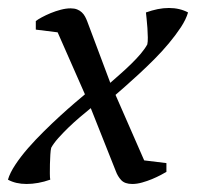

<svg xmlns="http://www.w3.org/2000/svg" viewBox="-37 -456 501 481"><path d="M190.4 -185.1Q177.7 -174.8 163.1 -162.4Q148.4 -149.9 134.5 -136.5Q120.6 -123 108.9 -109.9Q97.2 -96.7 91.3 -85.9Q89.8 -80.1 89.1 -68.6Q88.4 -57.1 88.1 -44.9Q87.9 -32.7 87.9 -21.7Q87.9 -10.7 88.9 -5.9Q73.7 -0.5 58.6 2.2Q43.5 4.9 29.8 4.9Q2.4 4.9 -17.1 -5.9Q-12.2 -22.9 1.5 -43.5Q15.1 -64 33.4 -85Q51.8 -106 72.8 -126.7Q93.8 -147.5 113.5 -165.5Q133.3 -183.6 149.9 -197.8Q166.5 -211.9 175.8 -219.7L107.4 -375L52.7 -381.8V-403.3Q57.6 -407.2 67.6 -412.6Q77.6 -418 89.8 -423.1Q102.1 -428.2 115.2 -431.6Q128.4 -435.1 140.1 -435.1Q149.4 -435.1 156.2 -432.4Q163.1 -429.7 168 -425Q172.9 -420.4 176 -414.6Q179.2 -408.7 181.6 -402.3L239.3 -248.5Q251.5 -259.3 265.4 -271.5Q279.3 -283.7 292.2 -296.4Q305.2 -309.1 315.7 -321.5Q326.2 -334 332 -344.7Q333.5 -351.1 333.3 -362.3Q333 -373.5 332.3 -385.7Q331.5 -397.9 330.3 -408.7Q329.1 -419.4 328.6 -424.8Q343.8 -430.2 357.9 -433.1Q372.1 -436 386.2 -436Q399.9 -436 412.1 -433.1Q424.3 -430.2 434.1 -424.8Q429.2 -407.7 416.3 -387.9Q403.3 -368.2 386.2 -347.7Q369.1 -327.1 349.4 -307.4Q329.6 -287.6 311 -270.5Q292.5 -253.4 276.9 -239.7Q261.2 -226.1 252.4 -218.3L324.2 -54.2L379.9 -47.4V-25.4Q375 -22.5 365.2 -17.3Q355.5 -12.2 343.8 -7.3Q332 -2.4 319.1 1.2Q306.2 4.9 294.4 4.9Q275.9 4.9 266.8 -4.6Q257.8 -14.2 252.9 -27.8Z"/></svg>

Font: PT Astra Serif
Style: Italic
Weight: 400
Italic angle: -16°
Designer: A.Korolkova, I. Chaeva
Foundry: ParaType Ltd
Version: Version 1.001